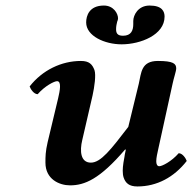

<svg xmlns="http://www.w3.org/2000/svg" viewBox="-20 -663 694 693"><path d="M431 -107C427 -86 423 -64 423 -47C423 -38 424 -29 426 -23C433 -2 446 10 476 10C546 10 608 -23 654 -82C651 -91 639 -110 625 -110C599 -80 565 -63 555 -63C547 -63 544 -71 544 -81C544 -94 548 -110 551 -124L603 -361C607 -381 616 -406 616 -416C616 -433 606 -443 550 -443C489 -443 490 -400 481 -361L443 -205C380 -123 344 -76 308 -76C271 -76 267 -117 277 -158L314 -318C321 -350 327 -392 321 -410C313 -431 302 -443 272 -443C202 -443 133 -410 87 -351C90 -342 102 -323 116 -323C142 -353 176 -370 186 -370C203 -370 196 -335 190 -309L152 -150C144 -116 144 -96 144 -78C144 -77 144 -77 144 -76C144 -16 194 6 233 6C285 6 340 -16 432 -124L434 -122C425 -80 431 -107 431 -107ZM419 -503C487 -503 574 -537 574 -603C574 -621 566 -643 520 -643C478 -643 461 -608 461 -587C461 -583 461 -580 461 -576C461 -554 454 -534 424 -534C403 -534 399 -544 399 -558C399 -568 401 -577 403 -585C405 -590 406 -592 406 -597C406 -614 390 -643 355 -643C302 -643 291 -606 291 -582C291 -533 358 -503 419 -503Z"/></svg>

Font: Libertinus Serif
Style: Bold Italic
Weight: 700
Italic angle: -12°
Designer: Philipp H. Poll, Khaled Hosny
Foundry: Caleb Maclennan
Version: Version 7.050;RELEASE